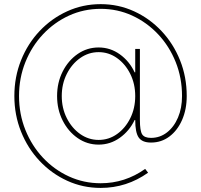

<svg xmlns="http://www.w3.org/2000/svg" viewBox="-20 -719 976 932"><path d="M468.8 -698.9Q555 -698.9 630.7 -664.2Q706.3 -629.6 763.8 -568.5Q821.4 -507.5 853.9 -426.5Q886.4 -345.5 886.4 -252.8Q886.4 -188.2 864 -137.1Q841.6 -85.9 802.6 -56.5Q763.5 -27 713.1 -27Q670.5 -27 653.4 -51.3Q636.4 -75.6 636.4 -136.4H633.5Q608 -83.1 561.6 -50.1Q515.3 -17 458.8 -17Q402.7 -17 356.9 -48.8Q311.1 -80.6 284.1 -134.1Q257.1 -187.5 257.1 -252.8Q257.1 -318.2 284.1 -371.6Q311.1 -425.1 356.9 -456.9Q402.7 -488.6 458.8 -488.6Q515.3 -488.6 561.6 -455.4Q608 -422.2 633.5 -367.9H636.4V-481.5H659.1V-136.4Q659.1 -84.2 670.1 -66.9Q681.1 -49.7 713.1 -49.7Q756.4 -49.7 790.5 -76.2Q824.6 -102.6 844.1 -148.6Q863.6 -194.6 863.6 -252.8Q863.6 -340.9 832.9 -417.6Q802.2 -494.3 747.7 -552.4Q693.2 -610.4 621.8 -643.3Q550.4 -676.1 468.8 -676.1Q386.7 -676.1 315 -643.3Q243.3 -610.4 188.7 -552.4Q134.2 -494.3 103.3 -417.6Q72.4 -340.9 72.4 -252.8Q72.4 -165.1 103.3 -88.2Q134.2 -11.4 188.7 46.7Q243.3 104.8 315 137.6Q386.7 170.5 468.8 170.5Q586.6 170.5 684.7 100.9L698.9 119.3Q594.5 193.2 468.8 193.2Q382.1 193.2 306.1 158.4Q230.1 123.6 172.4 62.3Q114.7 1.1 82.2 -79.9Q49.7 -160.9 49.7 -252.8Q49.7 -345.5 82.2 -426.5Q114.7 -507.5 172.4 -568.5Q230.1 -629.6 306.1 -664.2Q382.1 -698.9 468.8 -698.9ZM458.8 -465.9Q409.8 -465.9 369.1 -437.1Q328.5 -408.4 304.2 -360.1Q279.8 -311.8 279.8 -252.8Q279.8 -193.9 304.2 -145.6Q328.5 -97.3 369.1 -68.5Q409.8 -39.8 458.8 -39.8Q508.2 -39.8 548.3 -68.4Q588.4 -96.9 612.4 -145.2Q636.4 -193.5 636.4 -252.8Q636.4 -311.8 612.4 -360.1Q588.4 -408.4 548.1 -437.1Q507.8 -465.9 458.8 -465.9Z"/></svg>

Font: Inter UI Thin
Style: Regular
Weight: 100
Designer: Rasmus Andersson
Foundry: rsms
Version: 3.2;8d6f07862